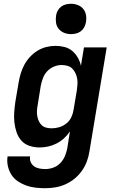

<svg xmlns="http://www.w3.org/2000/svg" viewBox="-20 -770 640 1013"><path d="M218 223Q192 223 166.5 220Q141 217 117.5 208.5Q94 200 73.5 186Q53 172 40 151.5Q27 131 21.5 106Q16 81 20 55H139Q136 71 142 85Q148 99 160 107.5Q172 116 187.5 119Q203 122 219 122Q240 122 261 114.5Q282 107 298 90.5Q314 74 322.5 53.5Q331 33 335 12L349 -77Q336 -57 318 -40.5Q300 -24 278.5 -13Q257 -2 234 3Q211 8 189 8Q161 8 135.5 -0.5Q110 -9 93 -28Q76 -47 67.5 -72Q59 -97 56 -123.5Q53 -150 55 -177.5Q57 -205 61 -233L78 -333Q82 -357 89 -381Q96 -405 108 -427.5Q120 -450 138 -469.5Q156 -489 178 -502.5Q200 -516 224.5 -522Q249 -528 273 -528Q297 -528 320.5 -522Q344 -516 361.5 -501Q379 -486 390.5 -466Q402 -446 407 -423L423 -520H543L452 28Q448 55 438.5 81Q429 107 412.5 130.5Q396 154 373.5 172.5Q351 191 325 202.5Q299 214 272 218.5Q245 223 218 223ZM253 -93Q273 -93 293 -99Q313 -105 330 -118.5Q347 -132 356 -151Q365 -170 368 -190L385 -290Q387 -306 388.5 -322Q390 -338 387.5 -353.5Q385 -369 378.5 -383Q372 -397 362 -407.5Q352 -418 336.5 -422.5Q321 -427 305 -427Q285 -427 264.5 -418.5Q244 -410 229 -394Q214 -378 206.5 -357.5Q199 -337 195 -317L179 -217Q176 -202 175 -187Q174 -172 176.5 -158Q179 -144 184.5 -131.5Q190 -119 200 -109.5Q210 -100 224 -96.5Q238 -93 253 -93ZM354 -590Q335 -590 318 -597Q301 -604 289.5 -618Q278 -632 275.5 -651Q273 -670 276 -689Q278 -702 285 -714.5Q292 -727 303.5 -735.5Q315 -744 328.5 -747Q342 -750 355 -750Q374 -750 391.5 -743Q409 -736 420 -722Q431 -708 434 -689Q437 -670 433 -651Q431 -638 424 -625.5Q417 -613 405.5 -604.5Q394 -596 380.5 -593Q367 -590 354 -590Z"/></svg>

Font: Iosevka Etoile
Style: Bold Italic
Weight: 700
Italic angle: -9°
Designer: Belleve Invis
Foundry: Belleve Invis
Version: Version 28.1.0; ttfautohint (v1.8.4)